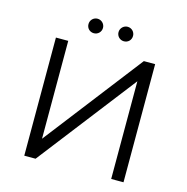

<svg xmlns="http://www.w3.org/2000/svg" viewBox="-123 -982 1069 1099"><g transform="rotate(15 412.0 -433.0)"><path d="M118 -700V0H185L633 -579V0H706V-700H639L191 -120V-700ZM499 -780C523 -780 542 -798 542 -823C542 -847 523 -866 499 -866C476 -866 456 -847 456 -823C456 -799 475 -780 499 -780ZM321 -780C345 -780 364 -799 364 -823C364 -847 344 -866 321 -866C297 -866 278 -847 278 -823C278 -798 297 -780 321 -780Z"/></g></svg>

Font: Malon Grotesk
Style: Regular
Weight: 400
Designer: Julieta Ulanovsky
Foundry: Julieta Ulanovsky
Version: Version 7.200